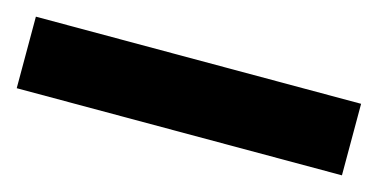

<svg xmlns="http://www.w3.org/2000/svg" viewBox="-32 -17 551 280"><g transform="rotate(15 243.5 123.0)"><path d="M489 177V69H-2V177Z"/></g></svg>

Font: Noto Sans Georgian ExtraCondensed ExtraBold
Style: Regular
Weight: 800
Width: 2
Designer: Monotype Design Team, Akaki Razmadze
Foundry: Google LLC
Version: Version 2.005